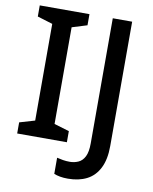

<svg xmlns="http://www.w3.org/2000/svg" viewBox="-97 -786 839 1054"><g transform="rotate(10 322.0 -259.0)"><path d="M315 0H38V-62L123 -87V-626L38 -652V-714H315V-652L231 -626V-87L315 -62ZM355 196Q330 196 311 192.5Q292 189 277 183V93Q293 97 311 100Q329 103 349 103Q374 103 396.5 93Q419 83 432 57Q445 31 445 -16V-714H553V-21Q553 54 528.5 102.5Q504 151 459.5 173.5Q415 196 355 196Z"/></g></svg>

Font: Noto Sans Devanagari Medium
Style: Regular
Weight: 500
Version: Version 2.003